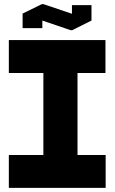

<svg xmlns="http://www.w3.org/2000/svg" viewBox="-20 -914 557 934"><path d="M23 0V-160H191V-559H23V-719H493V-559H357V-160H494V0ZM90 -777V-848L184 -894H191L330 -847V-889H425V-814L331 -767H324L186 -814V-777Z"/></svg>

Font: Foldit Thin
Style: Bold
Weight: 700
Version: Version 1.003